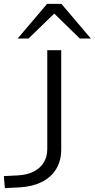

<svg xmlns="http://www.w3.org/2000/svg" viewBox="-29 -964 489 991"><path d="M-4 7 -9 -55 67 -59Q113 -62 146 -79Q179 -96 197 -125.5Q215 -155 215 -195V-705H287V-193Q287 -135 261.5 -92.5Q236 -50 188 -25.5Q140 -1 74 3ZM62 -765 214 -944H288L440 -765H383L251 -894L118 -765Z"/></svg>

Font: Nunito Sans 10pt Expanded Light
Style: Regular
Weight: 300
Width: 7
Designer: Vernon Adams
Foundry: Vernon Adams
Version: Version 3.101;gftools[0.9.27]